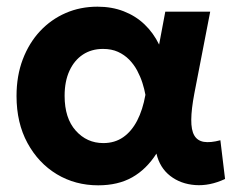

<svg xmlns="http://www.w3.org/2000/svg" viewBox="-20 -540 724 575"><path d="M274 15Q205.5 15 150.2 -18.2Q95 -51.5 62.2 -111.8Q29.5 -172 29.5 -252.5Q29.5 -313 48.2 -362.2Q67 -411.5 100 -446.8Q133 -482 176.8 -501Q220.5 -520 272 -520Q315 -520 350.5 -506.2Q386 -492.5 412.8 -467Q439.5 -441.5 456.5 -406.5L475 -505H609.5L562 -260Q553 -212.5 552.8 -181.5Q552.5 -150.5 561.8 -134.5Q571 -118.5 590.5 -115.2Q610 -112 640 -120L654 -4Q608 17.5 564.5 14.2Q521 11 489.8 -13.2Q458.5 -37.5 448.5 -80Q418.5 -33 376 -9Q333.5 15 274 15ZM289.5 -111.5Q323.5 -111.5 348.8 -129Q374 -146.5 390.8 -178.8Q407.5 -211 415.5 -256Q412.5 -273 406.5 -291.8Q400.5 -310.5 390.8 -328.8Q381 -347 366.8 -361.5Q352.5 -376 333.2 -384.8Q314 -393.5 288.5 -393.5Q254 -393.5 228.2 -376.5Q202.5 -359.5 188 -328Q173.5 -296.5 173.5 -253Q173.5 -186 206.8 -148.8Q240 -111.5 289.5 -111.5Z"/></svg>

Font: Geologica Cursive SemiBold
Style: Regular
Weight: 600
Designer: Sindre Bremnes, Frode Helland
Foundry: Monokrom Skriftforlag AS
Version: Version 1.010;gftools[0.9.28]